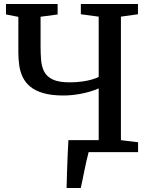

<svg xmlns="http://www.w3.org/2000/svg" viewBox="-20 -763 757 963"><path d="M314 180Q315 145.5 316 105.5Q317 65.5 319 23Q321 -19.5 323 -60H475V-319.5Q437.5 -303 389.8 -293.5Q342 -284 298 -284Q238.5 -284 197.8 -295.8Q157 -307.5 132 -328.2Q107 -349 94 -376.2Q81 -403.5 76.5 -435.2Q72 -467 72 -500V-678.5L10 -690.5V-743H269V-690.5L183.5 -679V-529.5Q183.5 -493 186.2 -460.8Q189 -428.5 201.8 -403.5Q214.5 -378.5 244.8 -364.2Q275 -350 329 -350Q361.5 -350 389.5 -353.8Q417.5 -357.5 439.5 -363.8Q461.5 -370 475 -377V-679.5L385.5 -691.5V-743H672V-691.5L586.5 -679.5V-60L672.5 -49.5V0H424.5Q419.5 17.5 413.8 43.8Q408 70 402.2 97.8Q396.5 125.5 392 148Q387.5 170.5 385 180Z"/></svg>

Font: Merriweather 20pt Medium
Style: Regular
Weight: 500
Version: Version 2.100